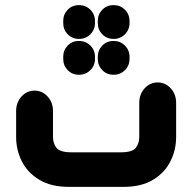

<svg xmlns="http://www.w3.org/2000/svg" viewBox="-20 -730 750 750"><path d="M227 -648Q227 -674 244.5 -692Q262 -710 288 -710Q315 -710 333 -692Q351 -674 351 -648V-640Q351 -614 333 -596Q315 -578 288 -578Q262 -578 244.5 -596Q227 -614 227 -640ZM362 -648Q362 -674 379.5 -692Q397 -710 424 -710Q450 -710 468 -692Q486 -674 486 -648V-640Q486 -614 468 -596Q450 -578 424 -578Q397 -578 379.5 -596Q362 -614 362 -640ZM288 -438Q262 -438 244.5 -456Q227 -474 227 -500V-508Q227 -534 244.5 -552Q262 -570 288 -570Q315 -570 333 -552Q351 -534 351 -508V-500Q351 -474 333 -456Q315 -438 288 -438ZM424 -438Q397 -438 379.5 -456Q362 -474 362 -500V-508Q362 -534 379.5 -552Q397 -570 424 -570Q450 -570 468 -552Q486 -534 486 -508V-500Q486 -474 468 -456Q450 -438 424 -438ZM462 0H249Q180 0 134 -27.5Q88 -55 65.5 -99.5Q43 -144 43 -195V-296Q43 -330 64 -353Q85 -376 115 -376Q145 -376 166 -353Q187 -330 187 -296V-195Q187 -170 200.5 -152.5Q214 -135 260 -135H451Q497 -135 510.5 -152.5Q524 -170 524 -195V-328Q524 -362 545 -385Q566 -408 596 -408Q626 -408 647 -385Q668 -362 668 -328V-195Q668 -144 645.5 -99.5Q623 -55 577.5 -27.5Q532 0 462 0Z"/></svg>

Font: Beiruti Black
Style: Regular
Weight: 900
Designer: Arlette Boutros
Foundry: Boutros
Version: Version 1.41